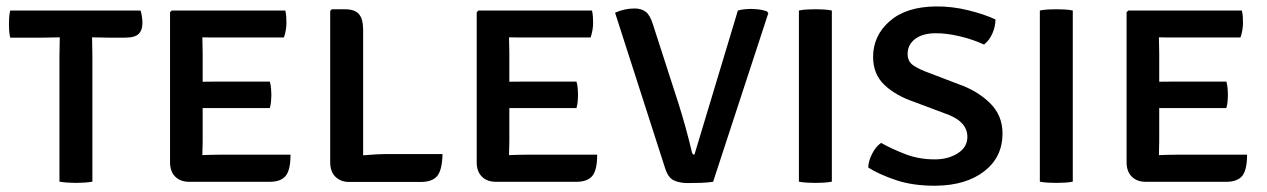

<svg xmlns="http://www.w3.org/2000/svg" viewBox="-20 -579 4038 612"><path d="M169.5 -400Q169.5 -416.5 170 -429.8Q170.5 -443 170.5 -460Q161 -460 144 -459.5Q127 -459 117.5 -459H12.5Q10 -470.5 9.2 -481.5Q8.5 -492.5 8.5 -501.5Q8.5 -510.5 9.2 -522.5Q10 -534.5 12.5 -545.5H428Q431 -536.5 432.5 -525Q434 -513.5 434 -505.5Q434 -483 422 -471Q410 -459 378.5 -459H325.5Q316.5 -459 299.5 -459.5Q282.5 -460 273.5 -460Q273.5 -443 274 -429.8Q274.5 -416.5 274.5 -400V0Q264.5 2 249.5 3Q234.5 4 222.5 4Q210.5 4 195.5 3Q180.5 2 169.5 0Z M906 -86Q906 -37 890.5 -18.2Q875 0.5 839.5 0.5H583Q555 0.5 538.5 -16Q522 -32.5 522 -61.5V-540L527.5 -545.5H889.5Q892 -534.5 892.5 -524Q893 -513.5 893 -504.5Q893 -495.5 891 -483.2Q889 -471 885 -459.5H682.5Q672.5 -459.5 656.8 -459.5Q641 -459.5 625 -460Q625 -448 625.5 -435.8Q626 -423.5 626 -408V-318.5Q642 -318.5 657.5 -318.8Q673 -319 682.5 -319H840Q843 -309 844 -297Q845 -285 845 -277Q845 -268 844 -256.2Q843 -244.5 840 -234.5H682.5Q673 -234.5 657.5 -234.5Q642 -234.5 626 -234.5V-129.5Q626 -116.5 625.5 -105.2Q625 -94 625 -84.5Q638.5 -85 652.2 -85.5Q666 -86 685.5 -86Z M1390.5 -88Q1389.5 -38 1374 -18.5Q1358.5 1 1320.5 1H1093Q1066 1 1049.2 -15.5Q1032.5 -32 1032.5 -62V-544L1037.5 -549.5H1079Q1111 -549.5 1124.2 -534Q1137.5 -518.5 1137.5 -483.5V-84Q1182 -88 1221.5 -88Z M1883.5 -86Q1883.5 -37 1868 -18.2Q1852.5 0.5 1817 0.5H1560.5Q1532.5 0.5 1516 -16Q1499.5 -32.5 1499.5 -61.5V-540L1505 -545.5H1867Q1869.5 -534.5 1870 -524Q1870.5 -513.5 1870.5 -504.5Q1870.5 -495.5 1868.5 -483.2Q1866.5 -471 1862.5 -459.5H1660Q1650 -459.5 1634.2 -459.5Q1618.5 -459.5 1602.5 -460Q1602.5 -448 1603 -435.8Q1603.5 -423.5 1603.5 -408V-318.5Q1619.5 -318.5 1635 -318.8Q1650.5 -319 1660 -319H1817.5Q1820.5 -309 1821.5 -297Q1822.5 -285 1822.5 -277Q1822.5 -268 1821.5 -256.2Q1820.5 -244.5 1817.5 -234.5H1660Q1650.5 -234.5 1635 -234.5Q1619.5 -234.5 1603.5 -234.5V-129.5Q1603.5 -116.5 1603 -105.2Q1602.5 -94 1602.5 -84.5Q1616 -85 1629.8 -85.5Q1643.5 -86 1663 -86Z M2332 -545.5Q2343.5 -548.5 2353.5 -549.5Q2363.5 -550.5 2373.5 -550.5Q2384.5 -550.5 2398 -549Q2411.5 -547.5 2424.5 -543L2429 -537L2253 0.5Q2236 3 2214 3.8Q2192 4.5 2172 4.5Q2146.5 4.5 2128 -4Q2109.5 -12.5 2100 -43L1940.5 -538.5Q1955 -545 1970.8 -548.5Q1986.5 -552 2002.5 -552Q2024.5 -552 2038.2 -541.5Q2052 -531 2061 -502L2143.5 -246.5Q2154 -213.5 2165.2 -173Q2176.5 -132.5 2185.5 -93.5Q2187.5 -86 2193.5 -86Z M2526.5 -545.5Q2538 -548 2553.2 -548.8Q2568.5 -549.5 2579.5 -549.5Q2591.5 -549.5 2605.2 -548.8Q2619 -548 2631.5 -545.5V0Q2619 2.5 2605.2 3.2Q2591.5 4 2579.5 4Q2568.5 4 2553.2 3.2Q2538 2.5 2526.5 0Z M2747.5 -45Q2748 -65.5 2760 -89Q2772 -112.5 2788.5 -123.5Q2823 -104 2867 -87.2Q2911 -70.5 2962 -71Q3003.5 -71.5 3033.5 -90.8Q3063.5 -110 3063.5 -143Q3063.5 -194 2989 -218.5L2894.5 -254Q2835.5 -274 2799.2 -308.2Q2763 -342.5 2763 -397.5Q2763 -465 2815.5 -511.2Q2868 -557.5 2963 -558.5Q3015 -559 3066.5 -546.2Q3118 -533.5 3153 -517Q3153 -494.5 3143.2 -472.2Q3133.5 -450 3116.5 -437Q3081 -453.5 3038.5 -463.5Q2996 -473.5 2961 -473Q2919.5 -472.5 2896.2 -454.2Q2873 -436 2873 -407Q2873 -383 2891.2 -370.5Q2909.5 -358 2943 -346L3034.5 -311Q3095 -290 3135.2 -250.8Q3175.5 -211.5 3175.5 -153.5Q3175.5 -78 3117.2 -33Q3059 12 2962.5 13Q2890 13.5 2835 -5.2Q2780 -24 2747.5 -45Z M3294.5 -545.5Q3306 -548 3321.2 -548.8Q3336.5 -549.5 3347.5 -549.5Q3359.5 -549.5 3373.2 -548.8Q3387 -548 3399.5 -545.5V0Q3387 2.5 3373.2 3.2Q3359.5 4 3347.5 4Q3336.5 4 3321.2 3.2Q3306 2.5 3294.5 0Z M3955 -86Q3955 -37 3939.5 -18.2Q3924 0.5 3888.5 0.5H3632Q3604 0.5 3587.5 -16Q3571 -32.5 3571 -61.5V-540L3576.5 -545.5H3938.5Q3941 -534.5 3941.5 -524Q3942 -513.5 3942 -504.5Q3942 -495.5 3940 -483.2Q3938 -471 3934 -459.5H3731.5Q3721.5 -459.5 3705.8 -459.5Q3690 -459.5 3674 -460Q3674 -448 3674.5 -435.8Q3675 -423.5 3675 -408V-318.5Q3691 -318.5 3706.5 -318.8Q3722 -319 3731.5 -319H3889Q3892 -309 3893 -297Q3894 -285 3894 -277Q3894 -268 3893 -256.2Q3892 -244.5 3889 -234.5H3731.5Q3722 -234.5 3706.5 -234.5Q3691 -234.5 3675 -234.5V-129.5Q3675 -116.5 3674.5 -105.2Q3674 -94 3674 -84.5Q3687.5 -85 3701.2 -85.5Q3715 -86 3734.5 -86Z"/></svg>

Font: Signika SC
Style: Regular
Weight: 400
Designer: Anna Giedryś
Foundry: Anna Giedryś
Version: Version 2.000; ttfautohint (v1.8.3) -l 8 -r 50 -G 200 -x 9 -